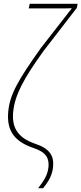

<svg xmlns="http://www.w3.org/2000/svg" viewBox="-20 -780 425 1002"><path d="M179 202H205C234 167 253 133 257 91C263 33 239 -5 163 -30C67 -63 41 -120 49 -198C58 -284 102 -368 208 -515L381 -739L385 -760H135L130 -736H281C302 -736 329 -736 355 -737L193 -529C76 -364 31 -288 23 -197C13 -91 63 -39 154 -8C223 15 237 47 233 92C228 139 204 169 179 202Z"/></svg>

Font: Noto Sans Condensed Thin
Style: Italic
Weight: 100
Width: 3
Italic angle: -12°
Designer: Monotype Design Team
Foundry: Monotype Imaging Inc.
Version: Version 2.013